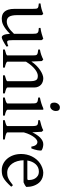

<svg xmlns="http://www.w3.org/2000/svg" viewBox="739 -1441 717 2235"><g transform="rotate(90 1097.5 -323.5)"><path d="M522 -40Q503.9 -28.3 487.3 -18.3Q470.7 -8.3 456.5 -1Q442.4 6.3 431.6 10.5Q420.9 14.6 415 14.6Q397.9 14.6 387.2 -8.1Q376.5 -30.8 373.5 -81.1Q343.3 -50.8 318.1 -32Q293 -13.2 271.7 -2.9Q250.5 7.3 232.7 11Q214.8 14.6 199.2 14.6Q176.3 14.6 155.3 8.3Q134.3 2 118.2 -14.9Q102.1 -31.7 92.5 -61Q83 -90.3 83 -136.2V-347.2Q83 -370.6 81.5 -383.5Q80.1 -396.5 74 -403.1Q67.9 -409.7 55.2 -412.1Q42.5 -414.6 20 -417V-436.5Q37.6 -438.5 53 -441.4Q68.4 -444.3 82.8 -448.2Q97.2 -452.1 111.8 -457.3Q126.5 -462.4 142.6 -468.8L156.2 -449.7V-163.1Q156.2 -128.9 161.4 -106Q166.5 -83 176 -69.3Q185.5 -55.7 199.5 -49.8Q213.4 -43.9 231 -43.9Q246.6 -43.9 262.9 -48.6Q279.3 -53.2 296.6 -63.2Q314 -73.2 333 -89.1Q352.1 -105 373.5 -127.9V-347.2Q373.5 -369.1 371.3 -382.3Q369.1 -395.5 361.8 -402.8Q354.5 -410.2 341.1 -413.1Q327.6 -416 305.2 -417V-436.5Q340.3 -440.9 372.6 -450.2Q404.8 -459.5 432.1 -468.8L446.8 -449.7V-124Q446.8 -93.8 449 -74.7Q451.2 -55.7 458 -50.8Q463.9 -46.9 478 -49.1Q492.2 -51.3 517.1 -62Z M856.9 0V-21Q892.1 -30.3 908.7 -37.1Q925.3 -43.9 925.3 -50.8V-309.1Q925.3 -338.9 921.9 -357.4Q918.5 -376 911.1 -386.7Q903.8 -397.5 891.8 -401.4Q879.9 -405.3 862.8 -405.3Q847.7 -405.3 829.1 -397.9Q810.5 -390.6 789.3 -374.5Q768.1 -358.4 744.9 -332.3Q721.7 -306.2 698.2 -268.1V-50.8Q698.2 -43.5 716.6 -35.6Q734.9 -27.8 766.6 -21V0H556.6V-21Q588.9 -29.3 606.9 -35.9Q625 -42.5 625 -50.8V-347.2Q625 -366.2 623.5 -377.4Q622.1 -388.7 615.5 -395Q608.9 -401.4 595.2 -404.3Q581.5 -407.2 556.6 -410.2V-429.7Q589.8 -435.1 618.2 -445.1Q646.5 -455.1 673.8 -468.8L690.9 -451.7L696.3 -330.1Q717.8 -362.8 743.7 -388.4Q769.5 -414.1 795.9 -431.9Q822.3 -449.7 846.9 -459.2Q871.6 -468.8 890.6 -468.8Q911.6 -468.8 931.2 -462.4Q950.7 -456.1 965.6 -442.9Q980.5 -429.7 989.5 -409.4Q998.5 -389.2 998.5 -361.8V-50.8Q998.5 -43.9 1013.4 -37.4Q1028.3 -30.8 1066.9 -21V0Z M1115.7 0V-21Q1148.9 -27.8 1166.5 -35.9Q1184.1 -43.9 1184.1 -50.8V-327.1Q1184.1 -352.1 1183.1 -367.4Q1182.1 -382.8 1175.8 -391.4Q1169.4 -399.9 1155.5 -403.8Q1141.6 -407.7 1115.7 -410.2V-429.7Q1130.9 -432.6 1147.7 -436.8Q1164.6 -440.9 1181.2 -446Q1197.8 -451.2 1212.9 -457Q1228 -462.9 1240.7 -468.8H1257.3V-50.8Q1257.3 -44.9 1273.7 -36.4Q1290 -27.8 1325.7 -21V0ZM1272 -615.7Q1272 -602.1 1267.6 -589.8Q1263.2 -577.6 1255.6 -568.6Q1248 -559.6 1237.8 -554.2Q1227.5 -548.8 1215.3 -548.8Q1193.4 -548.8 1183.8 -561Q1174.3 -573.2 1174.3 -595.7Q1174.3 -609.4 1178.7 -621.6Q1183.1 -633.8 1190.9 -642.8Q1198.7 -651.9 1208.7 -657Q1218.8 -662.1 1230.5 -662.1Q1272 -662.1 1272 -615.7Z M1728.5 -450.7Q1732.9 -447.8 1732.7 -433.6Q1732.4 -419.4 1728.8 -400.9Q1725.1 -382.3 1719.2 -362.8Q1713.4 -343.3 1707.5 -330.1H1686.5Q1683.6 -349.6 1678.2 -363.3Q1672.9 -377 1665.8 -385Q1658.7 -393.1 1650.1 -396.7Q1641.6 -400.4 1632.3 -400.4Q1621.6 -400.4 1607.2 -391.4Q1592.8 -382.3 1577.6 -363Q1562.5 -343.8 1547.6 -313.7Q1532.7 -283.7 1521 -242.2V-50.8Q1521 -43.5 1539.3 -35.6Q1557.6 -27.8 1603.5 -21V0H1379.4V-21Q1411.6 -28.3 1429.7 -35.4Q1447.8 -42.5 1447.8 -50.8V-335Q1447.8 -351.1 1446.8 -362.1Q1445.8 -373 1444.3 -379.9Q1442.9 -386.7 1440.7 -390.6Q1438.5 -394.5 1436.5 -397Q1433.1 -400.4 1429 -402.6Q1424.8 -404.8 1418.2 -406.2Q1411.6 -407.7 1402.3 -408.4Q1393.1 -409.2 1379.4 -410.2V-429.7Q1411.1 -438 1441.7 -446.5Q1472.2 -455.1 1496.6 -468.8L1513.7 -451.7L1520 -340.8Q1533.2 -367.7 1548.6 -391.1Q1564 -414.6 1581.5 -431.9Q1599.1 -449.2 1618.4 -459Q1637.7 -468.8 1658.7 -468.8Q1674.3 -468.8 1692.4 -464.8Q1710.4 -460.9 1728.5 -450.7Z M1975.6 -417.5Q1950.2 -417.5 1929 -407.7Q1907.7 -397.9 1891.4 -380.1Q1875 -362.3 1864 -337.6Q1853 -313 1848.6 -283.2H2057.6Q2068.8 -283.2 2072.5 -286.9Q2076.2 -290.5 2076.2 -300.8Q2076.2 -314 2072.5 -333.7Q2068.8 -353.5 2057.9 -372.3Q2046.9 -391.1 2027.1 -404.3Q2007.3 -417.5 1975.6 -417.5ZM2156.2 -272Q2147.5 -262.2 2132.8 -253.9Q2118.2 -245.6 2102.5 -239.3H1845.7Q1846.2 -201.2 1856.2 -166.7Q1866.2 -132.3 1885 -106.2Q1903.8 -80.1 1930.4 -64.5Q1957 -48.8 1990.2 -48.8Q2005.4 -48.8 2019.8 -50.8Q2034.2 -52.7 2050.8 -59.6Q2067.4 -66.4 2087.6 -79.6Q2107.9 -92.8 2135.3 -115.2Q2141.6 -111.8 2146.2 -105.5Q2150.9 -99.1 2153.3 -95.2Q2120.6 -59.6 2095.9 -37.8Q2071.3 -16.1 2049.6 -4.4Q2027.8 7.3 2006.6 11Q1985.4 14.6 1960.4 14.6Q1922.9 14.6 1888.9 -1.5Q1855 -17.6 1829.1 -47.1Q1803.2 -76.7 1787.8 -118.4Q1772.5 -160.2 1772.5 -211.9Q1772.5 -244.6 1779.8 -276.4Q1787.1 -308.1 1801 -336.4Q1814.9 -364.7 1835 -388.7Q1855 -412.6 1880.4 -430.2Q1891.1 -437.5 1904.5 -444.6Q1918 -451.7 1932.6 -457Q1947.3 -462.4 1961.7 -465.6Q1976.1 -468.8 1989.3 -468.8Q2021 -468.8 2045.9 -460Q2070.8 -451.2 2089.4 -436.3Q2107.9 -421.4 2120.6 -401.6Q2133.3 -381.8 2141.4 -359.9Q2149.4 -337.9 2152.8 -315.2Q2156.2 -292.5 2156.2 -272Z"/></g></svg>

Font: Gentium Plus Eur
Style: Regular
Weight: 400
Designer: J. Victor Gaultney, Annie Olsen, Iska Routamaa, Becca Hirsbrunner
Foundry: SIL International
Version: Version 5.000